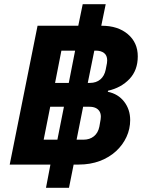

<svg xmlns="http://www.w3.org/2000/svg" viewBox="-20 -800 684 910"><path d="M329 -20 307 90H198L219 -20H26L158 -678H351L372 -780H481L460 -678H462Q539 -678 586 -638Q633 -598 633 -533Q633 -467 593.5 -425.5Q554 -384 492 -370L491 -365Q540 -355 568.5 -318Q597 -281 597 -231Q597 -189 579.5 -151Q562 -113 530 -83.5Q498 -54 453 -37Q408 -20 353 -20ZM241 -407H306L336 -560H271ZM434 -560H427L396 -407H406Q436 -407 455.5 -423.5Q475 -440 481 -470Q486 -493 487 -501Q488 -509 488 -514Q488 -537 473.5 -548.5Q459 -560 434 -560ZM187 -138H252L283 -294H218ZM404 -294H374L343 -138H376Q405 -138 425 -154Q445 -170 451 -200Q456 -226 457 -234.5Q458 -243 458 -247Q458 -262 451.5 -272.5Q445 -283 433 -288.5Q421 -294 404 -294Z"/></svg>

Font: IBM Plex Sans
Style: Bold Italic
Weight: 700
Italic angle: -11.31°
Designer: Mike Abbink, Paul van der Laan, Pieter van Rosmalen
Foundry: Bold Monday
Version: Version 3.201